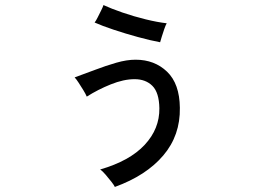

<svg xmlns="http://www.w3.org/2000/svg" viewBox="-20 -634 1040 759"><path d="M434 105Q431 98 420 84Q409 70 397 56Q385 42 376 36Q493 2 552 -61.5Q611 -125 610 -206Q609 -268 582.5 -294.5Q556 -321 512 -321Q469 -321 418 -300.5Q367 -280 323 -252Q319 -262 309.5 -277.5Q300 -293 290.5 -307.5Q281 -322 275 -328Q314 -342 356 -358Q398 -374 439.5 -386Q481 -398 516 -398Q591 -398 640.5 -350.5Q690 -303 691 -208Q693 -99 625.5 -19.5Q558 60 434 105ZM613 -467Q575 -474 525.5 -487.5Q476 -501 429.5 -516.5Q383 -532 354 -545Q359 -551 366 -565Q373 -579 380 -593Q387 -607 389 -614Q419 -600 464 -584.5Q509 -569 556 -557.5Q603 -546 639 -542Q635 -535 629.5 -519.5Q624 -504 619.5 -489Q615 -474 613 -467Z"/></svg>

Font: Zen Kaku Gothic Antique Medium
Style: Regular
Weight: 500
Designer: Yoshimichi Ohira
Foundry: Positype
Version: Version 1.002